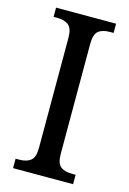

<svg xmlns="http://www.w3.org/2000/svg" viewBox="-111 -769 554 825"><g transform="rotate(15 166.0 -357.0)"><path d="M33 -42H49Q82 -42 100 -56.5Q118 -71 118 -112V-601Q118 -644 100 -658.5Q82 -673 49 -673H33V-714H300V-673H284Q250 -673 232.5 -658.5Q215 -644 215 -601V-113Q215 -71 232.5 -56.5Q250 -42 284 -42H300V0H33Z"/></g></svg>

Font: Noto Serif Narrow
Style: Regular
Weight: 400
Width: 4
Designer: Monotype Design Team
Foundry: Monotype Imaging Inc.
Version: Version 1.001